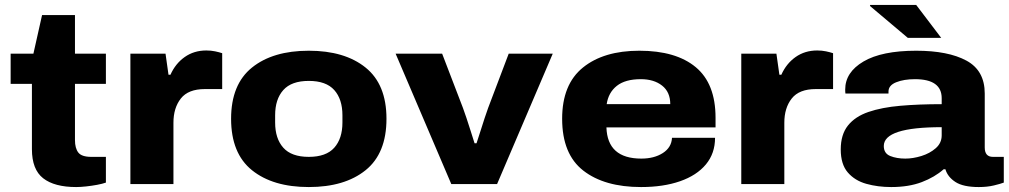

<svg xmlns="http://www.w3.org/2000/svg" viewBox="-20 -744 4079 776"><path d="M288 12Q200 12 154.5 -23.5Q109 -59 109 -141V-405H23V-527H115L150 -683H283V-527H408V-405H283V-178Q283 -145 296.5 -127.5Q310 -110 349 -110H408V-6Q394 -1 372.5 3Q351 7 328 9.5Q305 12 288 12Z M507 0V-527H649L661 -442H669Q689 -487 726.5 -513.5Q764 -540 814 -540Q833 -540 849.5 -536.5Q866 -533 878 -529V-384H808Q741 -384 711 -346Q681 -308 681 -248V0Z M1228 12Q1083 12 998.5 -56Q914 -124 914 -264Q914 -403 998.5 -471Q1083 -539 1228 -539Q1373 -539 1457.5 -471Q1542 -403 1542 -264Q1542 -124 1457.5 -56Q1373 12 1228 12ZM1228 -110Q1298 -110 1331 -147Q1364 -184 1364 -249V-278Q1364 -343 1331 -380Q1298 -417 1228 -417Q1158 -417 1125 -380Q1092 -343 1092 -278V-249Q1092 -184 1125 -147Q1158 -110 1228 -110Z M1804 0 1579 -527H1767L1851 -308Q1857 -292 1865.5 -266.5Q1874 -241 1882.5 -214Q1891 -187 1898 -165H1906Q1913 -186 1921.5 -213Q1930 -240 1938.5 -266Q1947 -292 1953 -308L2036 -527H2214L1989 0Z M2571 12Q2423 12 2337.5 -54.5Q2252 -121 2252 -264Q2252 -403 2336 -471Q2420 -539 2564 -539Q2712 -539 2792 -472.5Q2872 -406 2872 -268V-229H2431Q2435 -103 2572 -103Q2624 -103 2659 -125.5Q2694 -148 2696 -187H2870Q2870 -124 2833 -79.5Q2796 -35 2728.5 -11.5Q2661 12 2571 12ZM2432 -323H2689Q2689 -372 2656 -398Q2623 -424 2570 -424Q2507 -424 2473 -397Q2439 -370 2432 -323Z M2976 0V-527H3118L3130 -442H3138Q3158 -487 3195.5 -513.5Q3233 -540 3283 -540Q3302 -540 3318.5 -536.5Q3335 -533 3347 -529V-384H3277Q3210 -384 3180 -346Q3150 -308 3150 -248V0Z M3784 -591H3649L3496 -720L3497 -724H3683ZM3582 12Q3528 12 3481.5 -1Q3435 -14 3406.5 -47Q3378 -80 3378 -140Q3378 -200 3407 -236.5Q3436 -273 3490 -291.5Q3544 -310 3619 -316.5Q3694 -323 3786 -323V-347Q3786 -424 3678 -424Q3633 -424 3602 -411.5Q3571 -399 3571 -374V-366H3397Q3396 -372 3396 -382Q3396 -452 3470 -495.5Q3544 -539 3683 -539Q3812 -539 3886 -499Q3960 -459 3960 -366V-148Q3960 -110 3993 -110H4037V-6Q4024 -1 3997 5.5Q3970 12 3936 12Q3873 12 3841.5 -8.5Q3810 -29 3801 -60H3794Q3758 -28 3705.5 -8Q3653 12 3582 12ZM3639 -103Q3670 -103 3704 -113.5Q3738 -124 3762 -145Q3786 -166 3786 -197V-230Q3552 -230 3552 -154Q3552 -124 3578 -113.5Q3604 -103 3639 -103Z"/></svg>

Font: Archivo SemiExpanded ExtraBold
Style: Regular
Weight: 800
Width: 6
Designer: Hector Gatti
Foundry: Omnibus-Type
Version: Version 2.001; ttfautohint (v1.8.3)